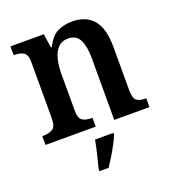

<svg xmlns="http://www.w3.org/2000/svg" viewBox="-139 -655 890 984"><g transform="rotate(-20 306.5 -163.5)"><path d="M21 0V-48H26Q57 -48 77.5 -60Q98 -72 98 -118V-422Q98 -465 79 -476.5Q60 -488 29 -488H25V-536H207L218 -460H223Q249 -513 284 -530.5Q319 -548 366 -548Q439 -548 479.5 -501.5Q520 -455 520 -353V-119Q520 -72 536.5 -60Q553 -48 584 -48H588V0H396V-337Q396 -401 378 -437Q360 -473 315 -473Q280 -473 259.5 -450.5Q239 -428 230.5 -392Q222 -356 222 -314V-114Q222 -71 241 -59.5Q260 -48 291 -48H295V0ZM235 208Q243 176 253 136Q263 96 269 61H369V71Q361 92 346.5 119Q332 146 315.5 173Q299 200 285 221H235Z"/></g></svg>

Font: Noto Serif SemiCondensed SemiBold
Style: Regular
Weight: 600
Width: 4
Designer: Monotype Design Team
Foundry: Monotype Imaging Inc.
Version: Version 2.013; ttfautohint (v1.8.4.7-5d5b)